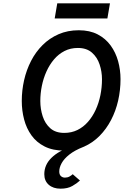

<svg xmlns="http://www.w3.org/2000/svg" viewBox="-20 -894 745 1155"><path d="M367 12Q297.5 12 248.5 -12.8Q199.5 -37.5 169.2 -79.8Q139 -122 125 -175.5Q111 -229 111 -286.5Q111 -350 125 -411.8Q139 -473.5 167 -527.8Q195 -582 236.5 -623.2Q278 -664.5 332.5 -688.2Q387 -712 454 -712Q520 -712 567.5 -687.2Q615 -662.5 645.5 -620.5Q676 -578.5 690.5 -526Q705 -473.5 705 -417.5Q705 -352 690.8 -289.2Q676.5 -226.5 648.2 -172.2Q620 -118 579 -76.5Q538 -35 484.8 -11.5Q431.5 12 367 12ZM366.5 -94.5Q410 -94.5 445.8 -112Q481.5 -129.5 509 -160.8Q536.5 -192 555.5 -233.2Q574.5 -274.5 584 -321.5Q593.5 -368.5 593.5 -417.5Q593.5 -463 579.2 -506.2Q565 -549.5 533 -577.5Q501 -605.5 448.5 -605.5Q404 -605.5 368.2 -587.2Q332.5 -569 305.2 -537Q278 -505 259.5 -464Q241 -423 231.8 -377.5Q222.5 -332 222.5 -286.5Q222.5 -238.5 236.8 -194.5Q251 -150.5 282.5 -122.5Q314 -94.5 366.5 -94.5ZM344.5 241Q300 241 273.2 217.5Q246.5 194 246.5 154Q246.5 97.5 289.8 55.2Q333 13 406.5 -10H481Q429 10.5 397.2 35.8Q365.5 61 351 87.2Q336.5 113.5 336.5 137.5Q336.5 156.5 346.5 165.5Q356.5 174.5 370.5 174.5Q386 174.5 397.8 168Q409.5 161.5 417.5 154L461 192Q443.5 208.5 415.2 224.8Q387 241 344.5 241ZM309 -783 324.5 -874H641.5L626 -783Z"/></svg>

Font: Overpass SemiBold
Style: Italic
Weight: 600
Italic angle: -10°
Designer: Delve Withrington, Dave Bailey, Thomas Jockin
Foundry: Delve Fonts LLC
Version: Version 4.000